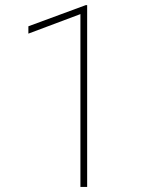

<svg xmlns="http://www.w3.org/2000/svg" viewBox="-20 -733 587 753"><path d="M321.8 -712.9C321.8 -712.9 316.4 -712.9 316.4 -712.9C316.4 -712.9 91.3 -629.9 91.3 -629.9C91.3 -629.9 91.3 -601.1 91.3 -601.1C91.3 -601.1 295.4 -677.7 295.4 -677.7C295.4 -677.7 295.4 0 295.4 0C295.4 0 321.8 0 321.8 0C321.8 0 321.8 -712.9 321.8 -712.9Z"/></svg>

Font: WOX
Style: Regular
Weight: 500
Designer: Google
Foundry: ""
Version: ""